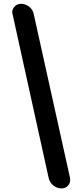

<svg xmlns="http://www.w3.org/2000/svg" viewBox="-20 -831 425 1035"><path d="M312.5 184.6Q287.1 184.6 267.6 168.9Q248 153.3 242.2 127.9L47.9 -753.9Q45.9 -759.8 45.9 -765.6Q45.9 -780.3 56.6 -793Q70.3 -810.5 92.8 -810.5Q117.2 -810.5 137.2 -794.9Q157.2 -779.3 162.1 -753.9L357.4 127.9Q358.4 133.8 358.4 138.7Q358.4 154.3 348.6 167Q335 184.6 312.5 184.6Z"/></svg>

Font: Gen Jyuu Gothic Heavy
Style: Bold
Weight: 900
Designer: [Source Han Sans]
Ryoko NISHIZUKA  (kana & ideographs); Paul D. Hunt (Latin, Greek & Cyrillic); Wenlong ZHANG  (bopomofo
Version: Version 1.002.20150607